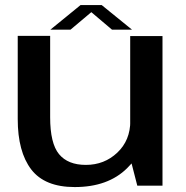

<svg xmlns="http://www.w3.org/2000/svg" viewBox="-20 -733 736 758"><path d="M522 0H621.5V-590.5H494V-109ZM178 -591.5H50V-263Q50 -134 103.2 -64.2Q156.5 5.5 275 5.5Q406.5 5.5 481.8 -69Q557 -143.5 557 -219.5L494.5 -256Q494.5 -179 443.2 -130.5Q392 -82 319 -82Q248 -82 213 -124.5Q178 -167 178 -270ZM179 -616H258.5L340.5 -685L422 -616H501L381.5 -713H298Z"/></svg>

Font: Anybody SemiExpanded Medium
Style: Regular
Weight: 500
Width: 6
Version: Version 1.113;gftools[0.9.25]